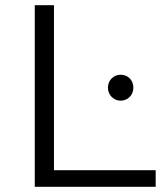

<svg xmlns="http://www.w3.org/2000/svg" viewBox="-20 -720 629 740"><path d="M580 0V-64H188V-700H114V0ZM445 -332C473 -332 494 -354 494 -382C494 -411 473 -432 445 -432C418 -432 396 -411 396 -382C396 -354 418 -332 445 -332Z"/></svg>

Font: Montserrat Z
Style: Regular
Weight: 400
Designer: Julieta Ulanovsky
Foundry: Julieta Ulanovsky
Version: Version 8.000